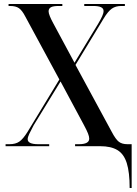

<svg xmlns="http://www.w3.org/2000/svg" viewBox="-20 -734 689 964"><path d="M631 210Q631 131 616.5 85Q602 39 569.5 19.5Q537 0 483 0H357V-10H376Q428 -10 428 -38Q428 -48 422 -63.5Q416 -79 402 -105L284 -325L149 -105Q134 -77 126.5 -61Q119 -45 119 -35Q119 -10 172 -10H227V0H8V-10H28Q58 -10 77 -23Q96 -36 119 -73L278 -335L107 -651Q91 -682 75 -693Q59 -704 31 -704H23V-714H293V-704H275Q247 -704 235.5 -697.5Q224 -691 224 -677Q224 -668 230.5 -652Q237 -636 248 -616L354 -419L473 -615Q486 -637 493 -652.5Q500 -668 500 -679Q500 -704 449 -704H403V-714H607V-704H589Q561 -704 542 -691Q523 -678 501 -642L359 -408L541 -72Q561 -34 577 -22Q593 -10 620 -10H641V210Z"/></svg>

Font: Noto Serif Display SemiCondensed Medium
Style: Regular
Weight: 500
Width: 4
Designer: Monotype Design Team
Foundry: Monotype Imaging Inc.
Version: Version 2.009